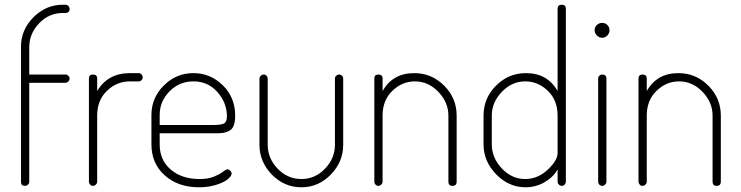

<svg xmlns="http://www.w3.org/2000/svg" viewBox="-20 -788 3140 814"><path d="M104 -590V-472H257Q264 -472 269.5 -467Q275 -462 275 -455Q275 -448 269.5 -442.5Q264 -437 257 -437H104V-17Q104 -10 98.5 -5Q93 0 85 0Q69 0 69 -17V-590Q69 -662 122 -715Q175 -768 247 -768H257Q264 -768 269.5 -763Q275 -758 275 -750Q275 -733 257 -733H247Q188 -733 146.5 -690Q105 -647 104 -590Z M568 -443H531Q475 -443 433.5 -403Q392 -363 392 -298V-18Q392 -11 386.5 -5.5Q381 0 374 0Q367 0 362 -5.5Q357 -11 357 -18V-455Q357 -472 374 -472Q392 -472 392 -455V-402Q437 -478 531 -478H568Q575 -478 580 -472.5Q585 -467 585 -460Q585 -453 580 -448Q575 -443 568 -443Z M800 -478Q872 -478 924.5 -426.5Q977 -375 977 -298Q977 -272 971 -256Q965 -240 951 -233Q937 -226 925.5 -224.5Q914 -223 894 -223H657V-176Q657 -109 704 -69Q751 -29 826 -29Q863 -29 888 -39.5Q913 -50 925.5 -60Q938 -70 944 -70Q951 -70 956.5 -64Q962 -58 962 -52Q962 -42 946 -28.5Q930 -15 897 -4.5Q864 6 824 6Q735 6 678.5 -44.5Q622 -95 622 -176V-301Q622 -373 674.5 -425.5Q727 -478 800 -478ZM657 -258H882Q919 -258 930.5 -265Q942 -272 942 -295Q942 -352 902 -397.5Q862 -443 800 -443Q740 -443 698.5 -400.5Q657 -358 657 -301Z M1258 6Q1185 6 1132.5 -48Q1080 -102 1080 -174V-454Q1080 -461 1085.5 -466.5Q1091 -472 1098 -472Q1105 -472 1110 -466.5Q1115 -461 1115 -454V-174Q1115 -117 1157 -73Q1199 -29 1258 -29Q1316 -29 1358 -73Q1400 -117 1400 -174V-455Q1400 -462 1405.5 -467Q1411 -472 1418 -472Q1425 -472 1430 -467Q1435 -462 1435 -455V-174Q1435 -102 1382.5 -48Q1330 6 1258 6Z M1602 -298V-18Q1602 -11 1596.5 -5.5Q1591 0 1584 0Q1577 0 1572 -5.5Q1567 -11 1567 -18V-455Q1567 -472 1584 -472Q1602 -472 1602 -455V-402Q1645 -478 1736 -478Q1810 -478 1863 -425Q1916 -372 1916 -298V-18Q1916 0 1898 0Q1881 0 1881 -18V-298Q1881 -354 1838.5 -398.5Q1796 -443 1739 -443Q1685 -443 1643.5 -403Q1602 -363 1602 -298Z M2362 -768Q2379 -768 2379 -751V-18Q2379 -11 2374 -5.5Q2369 0 2362 0Q2355 0 2349.5 -5.5Q2344 -11 2344 -18V-70Q2327 -38 2289.5 -16Q2252 6 2208 6Q2137 6 2083.5 -49Q2030 -104 2030 -176V-298Q2030 -372 2083 -425Q2136 -478 2210 -478Q2301 -478 2344 -402V-751Q2344 -768 2362 -768ZM2065 -298V-176Q2065 -119 2107.5 -74Q2150 -29 2206 -29Q2260 -29 2302 -68.5Q2344 -108 2344 -139V-298Q2344 -363 2302.5 -403Q2261 -443 2207 -443Q2150 -443 2107.5 -398.5Q2065 -354 2065 -298Z M2533 -472Q2551 -472 2551 -455V-18Q2551 -11 2545.5 -5.5Q2540 0 2533 0Q2526 0 2521 -5.5Q2516 -11 2516 -18V-455Q2516 -462 2521 -467Q2526 -472 2533 -472ZM2510.5 -682Q2520 -691 2533 -691Q2546 -691 2555 -682Q2564 -673 2564 -660Q2564 -647 2555 -637.5Q2546 -628 2533 -628Q2520 -628 2510.5 -637.5Q2501 -647 2501 -660Q2501 -673 2510.5 -682Z M2722 -298V-18Q2722 -11 2716.5 -5.5Q2711 0 2704 0Q2697 0 2692 -5.5Q2687 -11 2687 -18V-455Q2687 -472 2704 -472Q2722 -472 2722 -455V-402Q2765 -478 2856 -478Q2930 -478 2983 -425Q3036 -372 3036 -298V-18Q3036 0 3018 0Q3001 0 3001 -18V-298Q3001 -354 2958.5 -398.5Q2916 -443 2859 -443Q2805 -443 2763.5 -403Q2722 -363 2722 -298Z"/></svg>

Font: Dosis
Style: ExtraLight
Weight: 250
Designer: Edgar Tolentino, Pablo Impallari, Igino Marini
Foundry: Edgar Tolentino, Pablo Impallari, Igino Marini
Version: Version 1.007